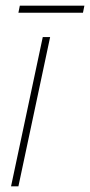

<svg xmlns="http://www.w3.org/2000/svg" viewBox="-20 -658 318 678"><path d="M19 0 131 -527H157L45 0ZM45 -613 50 -638H278L273 -613Z"/></svg>

Font: Noto Sans UI SemiCondensed Thin
Style: Italic
Weight: 250
Width: 4
Italic angle: -12°
Designer: Monotype Design Team
Foundry: Monotype Imaging Inc.
Version: Version 1.901